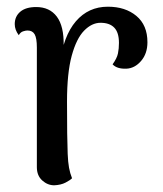

<svg xmlns="http://www.w3.org/2000/svg" viewBox="-20 -543 487 573"><path d="M142 10Q122 10 106 -4.5Q90 -19 90 -44V-401Q90 -429 83.5 -440.5Q77 -452 62 -452Q57 -452 49 -449.5Q41 -447 36 -438Q24 -454 24 -471Q24 -494 40.5 -508Q57 -522 88 -522Q128 -522 149.5 -493.5Q171 -465 170 -407V-349L158 -351Q169 -436 206.5 -479.5Q244 -523 302 -523Q354 -523 387 -495.5Q420 -468 420 -417Q420 -383 401 -361Q382 -339 357 -338Q329 -337 316 -351Q329 -369 332 -383.5Q335 -398 335 -415Q335 -446 321 -460.5Q307 -475 280 -475Q254 -475 231 -451.5Q208 -428 194 -376.5Q180 -325 180 -240Q180 -183 180.5 -145.5Q181 -108 182 -83.5Q183 -59 186 -42.5Q189 -26 195 -11Q189 -5 175.5 2Q162 9 142 10Z"/></svg>

Font: Arima Thin Medium
Style: Regular
Weight: 500
Version: Version 1.100